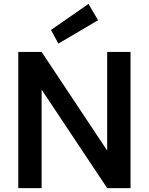

<svg xmlns="http://www.w3.org/2000/svg" viewBox="-20 -967 765 987"><path d="M74 0V-700H194L531 -193V-700H651V0H531L194 -506V0ZM280 -743 242 -813 435 -947 484 -863Z"/></svg>

Font: DM Sans 10pt SemiBold
Style: Regular
Weight: 600
Version: Version 4.004;gftools[0.9.30]